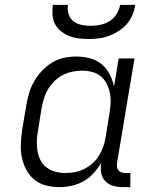

<svg xmlns="http://www.w3.org/2000/svg" viewBox="-20 -760 640 788"><path d="M224 8Q195 8 168 1Q141 -6 120.5 -23Q100 -40 87.5 -64Q75 -88 69.5 -115Q64 -142 65.5 -170.5Q67 -199 71 -228L88 -328Q92 -353 99.5 -378Q107 -403 120 -426Q133 -449 152 -469Q171 -489 193.5 -503Q216 -517 242 -522.5Q268 -528 293 -528Q321 -528 348.5 -521Q376 -514 396.5 -497Q417 -480 429.5 -456Q442 -432 448 -405L467 -520H532L460 -89Q459 -81 460.5 -73.5Q462 -66 466.5 -60.5Q471 -55 478 -52.5Q485 -50 493 -50H515V8H483Q463 8 444 2.5Q425 -3 412 -16.5Q399 -30 395.5 -49.5Q392 -69 395 -89L396 -92Q382 -69 364 -49Q346 -29 322.5 -16Q299 -3 273.5 2.5Q248 8 224 8ZM248 -50Q268 -50 287 -53.5Q306 -57 324.5 -66Q343 -75 359 -89Q375 -103 385.5 -120Q396 -137 403 -156Q410 -175 413 -194L429 -294Q433 -316 434 -337Q435 -358 431 -378Q427 -398 418 -416Q409 -434 394 -446.5Q379 -459 359 -464.5Q339 -470 318 -470Q298 -470 277.5 -466Q257 -462 238.5 -452.5Q220 -443 204.5 -428Q189 -413 178 -395Q167 -377 161 -357.5Q155 -338 151 -318L135 -218Q131 -198 131 -177Q131 -156 134.5 -136.5Q138 -117 147.5 -100Q157 -83 173 -71.5Q189 -60 208.5 -55Q228 -50 248 -50ZM343 -600Q322 -600 302 -602.5Q282 -605 263.5 -612.5Q245 -620 230 -632Q215 -644 206 -661Q197 -678 195.5 -698.5Q194 -719 197 -740H259Q256 -721 261.5 -702.5Q267 -684 281 -673Q295 -662 314 -658Q333 -654 352 -654Q371 -654 391 -658Q411 -662 429 -673Q447 -684 458.5 -702.5Q470 -721 473 -740H535Q532 -719 523.5 -698.5Q515 -678 500 -661Q485 -644 466 -632Q447 -620 426.5 -612.5Q406 -605 385 -602.5Q364 -600 343 -600Z"/></svg>

Font: Iosevka HT Light Extended
Style: Italic
Weight: 300
Width: 7
Italic angle: -9°
Monospace: yes
Designer: Belleve Invis
Foundry: Belleve Invis
Version: Version 32.3.0; ttfautohint (v1.8.4)